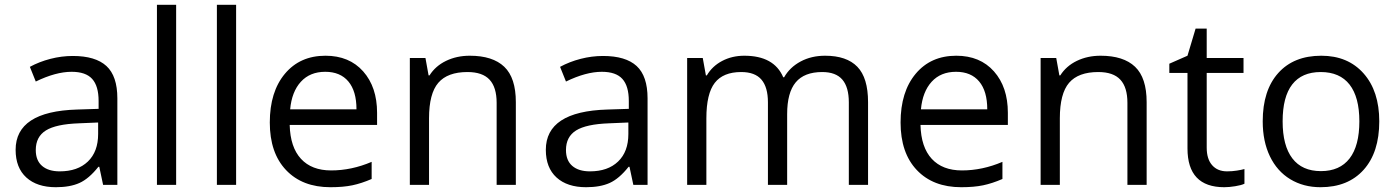

<svg xmlns="http://www.w3.org/2000/svg" viewBox="-20 -780 5895 810"><path d="M415 0 398.9 -76.2H395Q355 -25.9 315.2 -8.1Q275.4 9.8 215.8 9.8Q136.2 9.8 91.1 -31.2Q45.9 -72.3 45.9 -147.9Q45.9 -310.1 305.2 -317.9L396 -320.8V-354Q396 -417 368.9 -447Q341.8 -477.1 282.2 -477.1Q215.3 -477.1 130.9 -436L106 -498Q145.5 -519.5 192.6 -531.7Q239.7 -543.9 287.1 -543.9Q382.8 -543.9 429 -501.5Q475.1 -459 475.1 -365.2V0ZM231.9 -57.1Q307.6 -57.1 350.8 -98.6Q394 -140.1 394 -214.8V-263.2L313 -259.8Q216.3 -256.3 173.6 -229.7Q130.9 -203.1 130.9 -147Q130.9 -103 157.5 -80.1Q184.1 -57.1 231.9 -57.1Z M723.1 0H642.1V-759.8H723.1Z M976.1 0H895V-759.8H976.1Z M1374 9.8Q1255.4 9.8 1186.8 -62.5Q1118.2 -134.8 1118.2 -263.2Q1118.2 -392.6 1181.9 -468.8Q1245.6 -544.9 1353 -544.9Q1453.6 -544.9 1512.2 -478.8Q1570.8 -412.6 1570.8 -304.2V-252.9H1202.1Q1204.6 -158.7 1249.8 -109.9Q1294.9 -61 1377 -61Q1463.4 -61 1547.9 -97.2V-24.9Q1504.9 -6.3 1466.6 1.7Q1428.2 9.8 1374 9.8ZM1352.1 -477.1Q1287.6 -477.1 1249.3 -435.1Q1210.9 -393.1 1204.1 -318.8H1483.9Q1483.9 -395.5 1449.7 -436.3Q1415.5 -477.1 1352.1 -477.1Z M2075.2 0V-346.2Q2075.2 -411.6 2045.4 -443.8Q2015.6 -476.1 1952.1 -476.1Q1868.2 -476.1 1829.1 -430.7Q1790 -385.3 1790 -280.8V0H1709V-535.2H1774.9L1788.1 -461.9H1792Q1816.9 -501.5 1861.8 -523.2Q1906.7 -544.9 1961.9 -544.9Q2058.6 -544.9 2107.4 -498.3Q2156.2 -451.7 2156.2 -349.1V0Z M2651.9 0 2635.7 -76.2H2631.8Q2591.8 -25.9 2552 -8.1Q2512.2 9.8 2452.6 9.8Q2373 9.8 2327.9 -31.2Q2282.7 -72.3 2282.7 -147.9Q2282.7 -310.1 2542 -317.9L2632.8 -320.8V-354Q2632.8 -417 2605.7 -447Q2578.6 -477.1 2519 -477.1Q2452.1 -477.1 2367.7 -436L2342.8 -498Q2382.3 -519.5 2429.4 -531.7Q2476.6 -543.9 2523.9 -543.9Q2619.6 -543.9 2665.8 -501.5Q2711.9 -459 2711.9 -365.2V0ZM2468.8 -57.1Q2544.4 -57.1 2587.6 -98.6Q2630.9 -140.1 2630.9 -214.8V-263.2L2549.8 -259.8Q2453.1 -256.3 2410.4 -229.7Q2367.7 -203.1 2367.7 -147Q2367.7 -103 2394.3 -80.1Q2420.9 -57.1 2468.8 -57.1Z M3561 0V-348.1Q3561 -412.1 3533.7 -444.1Q3506.3 -476.1 3448.7 -476.1Q3373 -476.1 3336.9 -432.6Q3300.8 -389.2 3300.8 -298.8V0H3219.7V-348.1Q3219.7 -412.1 3192.4 -444.1Q3165 -476.1 3106.9 -476.1Q3030.8 -476.1 2995.4 -430.4Q2960 -384.8 2960 -280.8V0H2878.9V-535.2H2944.8L2958 -461.9H2961.9Q2984.9 -501 3026.6 -522.9Q3068.4 -544.9 3120.1 -544.9Q3245.6 -544.9 3284.2 -454.1H3288.1Q3312 -496.1 3357.4 -520.5Q3402.8 -544.9 3460.9 -544.9Q3551.8 -544.9 3596.9 -498.3Q3642.1 -451.7 3642.1 -349.1V0Z M4035.2 9.8Q3916.5 9.8 3847.9 -62.5Q3779.3 -134.8 3779.3 -263.2Q3779.3 -392.6 3843 -468.8Q3906.7 -544.9 4014.2 -544.9Q4114.7 -544.9 4173.3 -478.8Q4231.9 -412.6 4231.9 -304.2V-252.9H3863.3Q3865.7 -158.7 3910.9 -109.9Q3956.1 -61 4038.1 -61Q4124.5 -61 4209 -97.2V-24.9Q4166 -6.3 4127.7 1.7Q4089.4 9.8 4035.2 9.8ZM4013.2 -477.1Q3948.7 -477.1 3910.4 -435.1Q3872.1 -393.1 3865.2 -318.8H4145Q4145 -395.5 4110.8 -436.3Q4076.7 -477.1 4013.2 -477.1Z M4736.3 0V-346.2Q4736.3 -411.6 4706.5 -443.8Q4676.8 -476.1 4613.3 -476.1Q4529.3 -476.1 4490.2 -430.7Q4451.2 -385.3 4451.2 -280.8V0H4370.1V-535.2H4436L4449.2 -461.9H4453.1Q4478 -501.5 4522.9 -523.2Q4567.9 -544.9 4623 -544.9Q4719.7 -544.9 4768.6 -498.3Q4817.4 -451.7 4817.4 -349.1V0Z M5156.7 -57.1Q5178.2 -57.1 5198.2 -60.3Q5218.3 -63.5 5230 -66.9V-4.9Q5216.8 1.5 5191.2 5.6Q5165.5 9.8 5145 9.8Q4989.7 9.8 4989.7 -153.8V-472.2H4913.1V-511.2L4989.7 -544.9L5023.9 -659.2H5070.8V-535.2H5226.1V-472.2H5070.8V-157.2Q5070.8 -108.9 5093.8 -83Q5116.7 -57.1 5156.7 -57.1Z M5798.8 -268.1Q5798.8 -137.2 5732.9 -63.7Q5667 9.8 5550.8 9.8Q5479 9.8 5423.3 -23.9Q5367.7 -57.6 5337.4 -120.6Q5307.1 -183.6 5307.1 -268.1Q5307.1 -398.9 5372.6 -471.9Q5438 -544.9 5554.2 -544.9Q5666.5 -544.9 5732.7 -470.2Q5798.8 -395.5 5798.8 -268.1ZM5391.1 -268.1Q5391.1 -165.5 5432.1 -111.8Q5473.1 -58.1 5552.7 -58.1Q5632.3 -58.1 5673.6 -111.6Q5714.8 -165 5714.8 -268.1Q5714.8 -370.1 5673.6 -423.1Q5632.3 -476.1 5551.8 -476.1Q5472.2 -476.1 5431.6 -423.8Q5391.1 -371.6 5391.1 -268.1Z"/></svg>

Font: f02537652
Style: Regular
Weight: 400
Foundry: Ascender Corporation
Version: Version 1.10